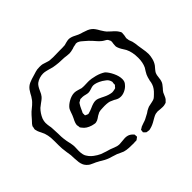

<svg xmlns="http://www.w3.org/2000/svg" viewBox="-202 -925 1147 1147"><g transform="rotate(45 371.0 -352.0)"><path d="M724 -235Q721 -227 715.5 -215.5Q710 -204 706 -195Q703 -188 696 -164Q690 -142 685 -132Q681 -122 669 -102Q664 -95 656 -79Q653 -75 646 -58Q640 -44 636 -37Q624 -18 605 -8Q592 -2 578 0Q564 2 542 3Q524 3 516 4Q505 5 483 9L450 13Q441 14 422 14H390Q369 14 358 15Q336 17 315 24L295 33Q293 34 283 39Q273 44 263 46Q257 48 252 48Q251 48 239 45Q233 45 231 44Q222 40 202 20Q176 -2 165 -14L150 -32Q138 -47 135 -49Q122 -64 100 -77Q94 -80 82.5 -86.5Q71 -93 63 -99Q46 -112 37.5 -131Q29 -150 21 -180Q13 -204 11 -217Q10 -224 10 -237Q10 -253 12 -261Q14 -269 18.5 -281.5Q23 -294 25 -303Q27 -323 27 -335L26 -390V-412Q26 -427 25 -434Q23 -441 19.5 -454.5Q16 -468 16 -477Q16 -486 20 -498Q22 -505 28 -516.5Q34 -528 38 -537Q42 -546 44 -553Q46 -560 47 -564Q53 -583 58 -595Q63 -607 72 -618Q84 -632 112 -647Q138 -663 144 -669Q150 -675 155 -680.5Q160 -686 164 -690Q184 -714 200 -723Q209 -729 212 -729Q213 -730 216 -729.5Q219 -729 220 -729Q229 -729 234 -728Q238 -728 245 -726Q252 -724 255 -724Q257 -724 275 -727Q280 -729 285.5 -731Q291 -733 296 -735Q315 -740 339 -742L364 -746Q398 -752 416 -752Q432 -752 452 -747Q474 -742 492 -729Q498 -724 508.5 -715Q519 -706 527 -702Q537 -697 560 -695Q580 -693 589 -689Q601 -685 620 -668Q630 -658 641 -651Q649 -647 661.5 -642Q674 -637 680 -632Q680 -632 688 -624Q695 -618 695 -616Q696 -614 696.5 -610.5Q697 -607 698 -605Q700 -599 700 -588L699 -568Q697 -554 697 -548Q697 -543 699 -531Q701 -522 707 -511Q713 -500 716 -495Q734 -466 739 -443Q741 -437 741 -432Q741 -429 740 -425Q739 -421 739 -418Q738 -417 738.5 -415Q739 -413 738 -412L730 -403Q728 -402 726.5 -400Q725 -398 723 -397H721L713 -399Q712 -399 709 -398.5Q706 -398 705 -399L702 -404L694 -417Q689 -429 686 -439Q682 -453 678 -461Q676 -465 660 -495Q650 -508 645 -520Q639 -531 638 -541Q636 -549 633.5 -562Q631 -575 627 -583Q623 -590 609 -604Q585 -630 561 -638Q547 -643 534 -644Q508 -650 495 -656Q488 -659 477 -666Q466 -673 458 -678Q429 -692 389 -692Q340 -692 306 -675Q300 -672 288 -664Q285 -662 278.5 -658Q272 -654 267 -652Q256 -647 247 -645H241Q230 -645 225 -646Q209 -649 204 -648Q202 -648 200 -647Q198 -646 196 -645L186 -640Q183 -638 181.5 -635.5Q180 -633 179 -632Q176 -627 171 -618.5Q166 -610 161 -605Q154 -596 142 -586Q130 -576 125 -571Q107 -555 89 -533Q73 -515 71 -510Q65 -500 65 -489Q65 -488 68 -476Q69 -465 74 -454Q80 -432 80 -420Q80 -412 78.5 -400Q77 -388 76 -380L74 -335Q72 -312 68 -291L62 -270Q61 -265 57 -250.5Q53 -236 53 -223Q53 -208 58 -192Q63 -176 72 -164Q83 -150 111 -138Q135 -128 145 -119Q153 -112 160.5 -102Q168 -92 170 -89L187 -67Q210 -44 241 -31Q258 -25 272 -25Q279 -25 288.5 -26Q298 -27 303 -28Q307 -29 313 -30Q319 -31 328 -31Q356 -33 371 -33Q400 -33 414 -35Q426 -36 435 -38Q444 -40 450 -41Q465 -45 475 -46Q482 -48 499 -48L531 -47Q568 -47 585 -61Q601 -71 615 -89.5Q629 -108 638 -128Q644 -143 649.5 -161.5Q655 -180 657 -187Q660 -196 667.5 -214Q675 -232 675 -249Q675 -257 673 -273Q671 -289 671 -297Q671 -309 674 -319Q678 -333 691 -346Q697 -352 697 -352Q700 -353 703 -352.5Q706 -352 709 -353Q710 -353 713 -353.5Q716 -354 717 -353Q719 -351 721 -348.5Q723 -346 724 -344Q725 -343 727 -340.5Q729 -338 730 -335Q731 -334 730.5 -330Q730 -326 730 -324Q731 -320 731 -312Q731 -293 730 -272.5Q729 -252 724 -235ZM483 -242 484 -235Q484 -230 479 -210Q468 -174 445 -158L436 -151Q433 -150 425 -150Q419 -148 415 -148Q399 -148 371 -163Q365 -165 353 -171Q345 -174 332 -178.5Q319 -183 311 -188Q295 -200 282 -222Q266 -250 266 -274Q266 -286 271 -301.5Q276 -317 278 -325Q279 -331 279 -343L278 -380Q278 -405 286.5 -436.5Q295 -468 310 -490Q327 -507 356.5 -521Q386 -535 411 -535Q433 -535 445 -523Q462 -510 472 -488Q482 -466 479 -446Q478 -432 465 -412L454 -387Q448 -366 450 -330Q450 -310 454 -297Q456 -292 459 -287.5Q462 -283 464 -278Q466 -275 473.5 -264Q481 -253 483 -242ZM389 -329Q389 -340 393 -350Q397 -360 401.5 -369Q406 -378 408 -382Q422 -409 425 -435Q425 -445 422 -457L420 -465Q418 -468 415.5 -469.5Q413 -471 412 -472Q410 -474 408 -476Q406 -478 404 -479Q401 -480 399 -479.5Q397 -479 395 -479Q387 -481 381 -481Q371 -479 361 -473Q350 -466 335 -442Q315 -408 315 -384Q315 -375 321 -359Q322 -356 324 -348.5Q326 -341 326 -334Q326 -326 322.5 -313Q319 -300 319 -294Q318 -291 318.5 -287.5Q319 -284 319 -283Q319 -281 318.5 -277.5Q318 -274 319 -272Q321 -268 325 -263Q326 -261 327 -258.5Q328 -256 330 -254Q333 -252 335 -250.5Q337 -249 339 -248Q348 -242 360.5 -236.5Q373 -231 377 -229L387 -224Q389 -223 392.5 -223.5Q396 -224 398 -224Q399 -224 402.5 -223.5Q406 -223 407 -224Q408 -225 409.5 -229Q411 -233 412 -234Q415 -240 415 -242V-244Q415 -249 413 -253Q410 -265 403 -281Q389 -311 389 -329Z"/></g></svg>

Font: Rubik-Burned
Style: Regular
Weight: 400
Designer: NaN (generative design), Hubert & Fischer (Rubik source font outlines)
Foundry: NaN, Hubert & Fischer
Version: Version 1.000